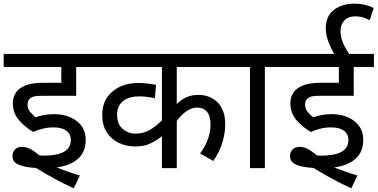

<svg xmlns="http://www.w3.org/2000/svg" viewBox="-20 -916 2057 1046"><path d="M271 -222Q242 -222 213 -215Q184 -208 161 -197Q114 -225 82 -263Q50 -301 50 -352Q50 -380 60 -400Q70 -420 87 -433Q110 -450 141 -457.5Q172 -465 221 -465H314V-551H0V-622H505V-551H395V-394H211Q180 -394 167 -391Q154 -388 145 -381Q130 -369 130 -347Q130 -323 144 -306.5Q158 -290 174 -277Q220 -294 275 -294Q349 -294 398 -256.5Q447 -219 447 -154Q447 -89 405.5 -51.5Q364 -14 289 -4Q318 8 349.5 19Q381 30 415 40L382 110Q325 84 273 55.5Q221 27 176 -1Q117 -4 82.5 -18.5Q48 -33 48 -65Q48 -87 61.5 -101.5Q75 -116 101 -116Q121 -116 142.5 -105.5Q164 -95 194 -70Q208 -68 219 -68Q289 -68 327.5 -88.5Q366 -109 366 -153Q366 -186 341.5 -204Q317 -222 271 -222Z M1268 -551H943V-349Q991 -399 1060 -399Q1125 -399 1166 -357.5Q1207 -316 1207 -239Q1207 -193 1192 -141Q1177 -89 1142 -39L1070 -80Q1095 -112 1111 -154Q1127 -196 1127 -237Q1127 -284 1107.5 -307Q1088 -330 1053 -330Q999 -330 943 -258V0H862V-174Q838 -154 802.5 -136Q767 -118 717 -118Q670 -118 628.5 -137Q587 -156 562 -194.5Q537 -233 537 -290Q537 -370 592 -417Q647 -464 735 -464Q758 -464 786.5 -460.5Q815 -457 830 -454L824 -381Q808 -385 783.5 -388Q759 -391 740 -391Q682 -391 650 -365Q618 -339 618 -292Q618 -239 648.5 -213.5Q679 -188 719 -188Q763 -188 797.5 -209Q832 -230 862 -260V-551H491V-622H1268Z M1423 -551V0H1342V-551H1253V-622H1526V-551Z M1783 -222Q1754 -222 1725 -215Q1696 -208 1673 -197Q1626 -225 1594 -263Q1562 -301 1562 -352Q1562 -380 1572 -400Q1582 -420 1599 -433Q1622 -450 1653 -457.5Q1684 -465 1733 -465H1826V-551H1512V-622H2017V-551H1907V-394H1723Q1692 -394 1679 -391Q1666 -388 1657 -381Q1642 -369 1642 -347Q1642 -323 1656 -306.5Q1670 -290 1686 -277Q1732 -294 1787 -294Q1861 -294 1910 -256.5Q1959 -219 1959 -154Q1959 -89 1917.5 -51.5Q1876 -14 1801 -4Q1830 8 1861.5 19Q1893 30 1927 40L1894 110Q1837 84 1785 55.5Q1733 27 1688 -1Q1629 -4 1594.5 -18.5Q1560 -33 1560 -65Q1560 -87 1573.5 -101.5Q1587 -116 1613 -116Q1633 -116 1654.5 -105.5Q1676 -95 1706 -70Q1720 -68 1731 -68Q1801 -68 1839.5 -88.5Q1878 -109 1878 -153Q1878 -186 1853.5 -204Q1829 -222 1783 -222ZM1805 -615Q1784 -650 1769.5 -688Q1755 -726 1755 -762Q1755 -829 1799.5 -862.5Q1844 -896 1910 -896Q1942 -896 1969 -889.5Q1996 -883 2016 -872L1994 -806Q1977 -815 1958 -821Q1939 -827 1917 -827Q1877 -827 1856 -804.5Q1835 -782 1835 -747Q1835 -714 1848.5 -682.5Q1862 -651 1887 -615Z"/></svg>

Font: Noto Sans Living
Style: Regular
Weight: 400
Designer: Monotype Design Team
Foundry: Monotype Imaging Inc.
Version: Version 2.013; ttfautohint (v1.8.4.7-5d5b)